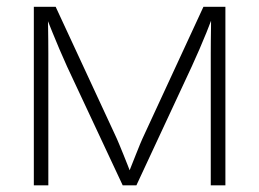

<svg xmlns="http://www.w3.org/2000/svg" viewBox="-20 -556 777 576"><path d="M81.5 0V-535.6H147L323.2 -155.8Q331.1 -139.2 337.6 -123.3Q344.2 -107.4 350.3 -92.3Q356.4 -77.1 362.3 -62.3Q368.2 -47.4 374 -32.2H363.8Q369.6 -46.9 375.5 -61.8Q381.3 -76.7 387.5 -92Q393.6 -107.4 400.1 -123.3Q406.7 -139.2 414.6 -155.8L590.3 -535.6H656.2V0H612.3V-356Q612.3 -376 612.3 -395.3Q612.3 -414.6 612.5 -433.6Q612.8 -452.6 613 -471.7Q613.3 -490.7 613.3 -510.3H619.6Q609.4 -483.4 599.4 -458.5Q589.4 -433.6 578.6 -408.9Q567.9 -384.3 555.2 -356.4L389.2 0H348.1L181.2 -356.4Q168.9 -383.8 158.2 -408.7Q147.5 -433.6 137.5 -458.5Q127.4 -483.4 116.7 -510.3H123.5Q124 -491.7 124.3 -472.7Q124.5 -453.6 124.8 -434.6Q125 -415.5 125 -395.8Q125 -376 125 -356V0Z"/></svg>

Font: Inter 20pt ExtraLight
Style: Regular
Weight: 250
Version: Version 4.001;git-66647c0bb